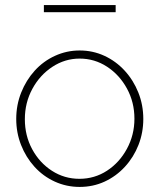

<svg xmlns="http://www.w3.org/2000/svg" viewBox="-20 -727 629 757"><path d="M294 10Q242 10 196 -11Q150 -32 116 -69.5Q82 -107 63 -155.5Q44 -204 44 -258Q44 -313 63.5 -362Q83 -411 117 -448.5Q151 -486 197 -507Q243 -528 294 -528Q346 -528 391.5 -507Q437 -486 471.5 -448.5Q506 -411 525.5 -362Q545 -313 545 -258Q545 -204 526 -155.5Q507 -107 472.5 -69.5Q438 -32 392.5 -11Q347 10 294 10ZM78 -257Q78 -192 107 -138.5Q136 -85 185 -53.5Q234 -22 293 -22Q353 -22 402 -54Q451 -86 480.5 -140.5Q510 -195 510 -259Q510 -324 480.5 -378Q451 -432 402 -464Q353 -496 294 -496Q236 -496 186.5 -463.5Q137 -431 107.5 -376.5Q78 -322 78 -257ZM153 -679V-707H436V-679Z"/></svg>

Font: Raleway Thin ExtraLight
Style: Regular
Weight: 250
Version: Version 4.026